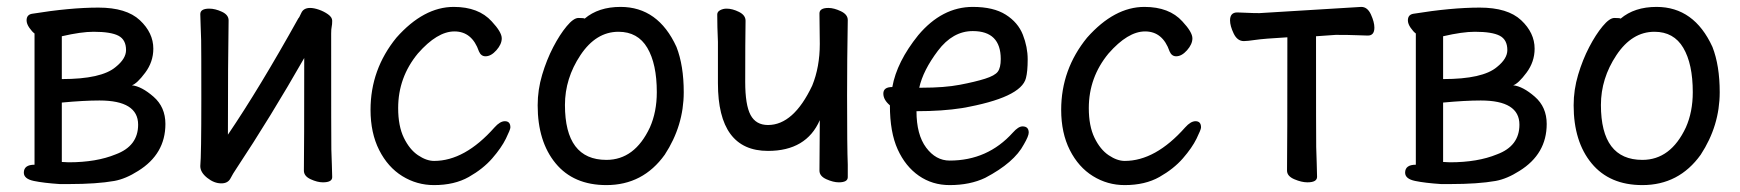

<svg xmlns="http://www.w3.org/2000/svg" viewBox="-20 -512 5040 556"><path d="M153 21Q107 18 78 12Q49 6 49 -12Q49 -35 80 -35V-415Q73 -420 65 -431.5Q57 -443 57 -453Q57 -469 72 -472Q183 -490 265 -490Q346 -490 385 -453.5Q424 -417 424 -371Q424 -333 400.5 -301.5Q377 -270 362 -265Q390 -262 424.5 -232Q459 -202 459 -153Q459 -66 380 -17Q344 6 311 12Q260 21 180 21ZM179 -42Q259 -42 315 -65Q380 -89 380 -151Q380 -221 268 -221Q223 -221 159 -215V-43ZM159 -283Q274 -283 315 -318Q345 -342 345 -367Q345 -397 323 -408.5Q301 -420 251 -420Q215 -420 159 -407Z M621 19Q600 19 580 3Q560 -13 560 -31Q563 -61 563 -225Q563 -374 562.5 -395Q562 -416 561 -438.5Q560 -461 560 -471Q560 -487 586 -487Q603 -487 622.5 -478Q642 -469 642 -453Q640 -335 640 -122Q731 -256 844 -459Q846 -460 852.5 -474.5Q859 -489 878 -489Q889 -489 903.5 -484Q918 -479 930 -470.5Q942 -462 942 -452Q942 -441 940.5 -434.5Q939 -428 939 -415Q939 -100 939.5 -79.5Q940 -59 941 -35Q942 -11 942 1Q942 16 915 16Q899 16 879.5 7Q860 -2 860 -18Q861 -81 861 -344Q764 -174 664 -23Q655 -10 647.5 4.5Q640 19 621 19Z M1237 24Q1187 24 1145 -2Q1103 -28 1078 -77.5Q1053 -127 1053 -194Q1053 -311 1128 -403Q1207 -492 1294 -492Q1366 -492 1404 -450Q1433 -419 1433 -401Q1433 -384 1417.5 -366.5Q1402 -349 1386 -349Q1373 -349 1367 -363Q1347 -421 1296 -421Q1246 -421 1190 -357Q1133 -288 1133 -199Q1133 -147 1149.5 -113Q1166 -79 1190.5 -62.5Q1215 -46 1237 -46Q1326 -46 1412 -143Q1428 -161 1442 -161Q1458 -161 1458 -143Q1458 -137 1445 -110.5Q1432 -84 1405.5 -53.5Q1379 -23 1337.5 0.5Q1296 24 1237 24Z M1736 24Q1641 24 1589 -39Q1537 -102 1537 -207Q1537 -252 1550 -295.5Q1563 -339 1582 -375.5Q1601 -412 1621 -436Q1641 -460 1655 -460Q1672 -460 1673 -458Q1713 -492 1777 -492Q1886 -492 1939 -376Q1960 -322 1960 -245Q1960 -148 1905 -64Q1842 24 1736 24ZM1736 -49Q1818 -49 1862 -143Q1882 -188 1882 -245Q1882 -327 1854.5 -373.5Q1827 -420 1771 -420Q1706 -420 1661 -352.5Q1616 -285 1616 -208Q1616 -49 1736 -49Z M2409 16Q2393 16 2373 7Q2353 -2 2353 -18L2354 -164Q2315 -75 2204 -75Q2059 -75 2059 -271V-391Q2057 -435 2057 -470Q2057 -478 2065.5 -482.5Q2074 -487 2084 -487Q2101 -487 2120 -477.5Q2139 -468 2139 -452Q2138 -394 2138 -275Q2138 -208 2153.5 -179Q2169 -150 2204 -150Q2278 -150 2332 -264Q2354 -318 2354 -385L2353 -473Q2353 -489 2379 -489Q2395 -489 2415 -479.5Q2435 -470 2435 -454Q2433 -336 2433 -236Q2433 -83 2435 -35V1Q2435 16 2409 16Z M2730 24Q2680 24 2641 -3Q2602 -30 2579.5 -79.5Q2557 -129 2557 -207Q2538 -223 2538 -241Q2538 -260 2564 -260Q2577 -333 2639 -410Q2708 -492 2797 -492Q2857 -492 2892.5 -469.5Q2928 -447 2942 -411.5Q2956 -376 2956 -340Q2956 -305 2951 -286Q2937 -229 2766 -199Q2709 -190 2634 -190Q2634 -122 2662 -84.5Q2690 -47 2730 -47Q2840 -47 2913 -128Q2929 -146 2941 -146Q2959 -146 2959 -128Q2959 -118 2945 -94Q2917 -41 2833 3Q2789 24 2730 24ZM2642 -258H2650Q2715 -258 2759.5 -266.5Q2804 -275 2832.5 -284Q2861 -293 2869.5 -304.5Q2878 -316 2878 -341Q2878 -422 2797 -422Q2739 -422 2696 -365Q2653 -308 2642 -258Z M3237 24Q3187 24 3145 -2Q3103 -28 3078 -77.5Q3053 -127 3053 -194Q3053 -311 3128 -403Q3207 -492 3294 -492Q3366 -492 3404 -450Q3433 -419 3433 -401Q3433 -384 3417.5 -366.5Q3402 -349 3386 -349Q3373 -349 3367 -363Q3347 -421 3296 -421Q3246 -421 3190 -357Q3133 -288 3133 -199Q3133 -147 3149.5 -113Q3166 -79 3190.5 -62.5Q3215 -46 3237 -46Q3326 -46 3412 -143Q3428 -161 3442 -161Q3458 -161 3458 -143Q3458 -137 3445 -110.5Q3432 -84 3405.5 -53.5Q3379 -23 3337.5 0.5Q3296 24 3237 24Z M3766 16Q3749 16 3728 7Q3707 -2 3707 -18Q3708 -88 3708 -404Q3639 -400 3615.5 -396.5Q3592 -393 3582 -393Q3563 -393 3552.5 -415Q3542 -437 3542 -453Q3542 -476 3563 -476Q3570 -476 3589 -475Q3608 -474 3627 -474L3922 -492Q3940 -492 3950 -470Q3960 -448 3960 -432Q3960 -409 3941 -409Q3932 -409 3909.5 -410Q3887 -411 3848 -411L3791 -407Q3791 -109 3791.5 -86.5Q3792 -64 3793 -39Q3794 -14 3794 0Q3794 16 3766 16Z M4153 21Q4107 18 4078 12Q4049 6 4049 -12Q4049 -35 4080 -35V-415Q4073 -420 4065 -431.5Q4057 -443 4057 -453Q4057 -469 4072 -472Q4183 -490 4265 -490Q4346 -490 4385 -453.5Q4424 -417 4424 -371Q4424 -333 4400.5 -301.5Q4377 -270 4362 -265Q4390 -262 4424.5 -232Q4459 -202 4459 -153Q4459 -66 4380 -17Q4344 6 4311 12Q4260 21 4180 21ZM4179 -42Q4259 -42 4315 -65Q4380 -89 4380 -151Q4380 -221 4268 -221Q4223 -221 4159 -215V-43ZM4159 -283Q4274 -283 4315 -318Q4345 -342 4345 -367Q4345 -397 4323 -408.5Q4301 -420 4251 -420Q4215 -420 4159 -407Z M4736 24Q4641 24 4589 -39Q4537 -102 4537 -207Q4537 -252 4550 -295.5Q4563 -339 4582 -375.5Q4601 -412 4621 -436Q4641 -460 4655 -460Q4672 -460 4673 -458Q4713 -492 4777 -492Q4886 -492 4939 -376Q4960 -322 4960 -245Q4960 -148 4905 -64Q4842 24 4736 24ZM4736 -49Q4818 -49 4862 -143Q4882 -188 4882 -245Q4882 -327 4854.5 -373.5Q4827 -420 4771 -420Q4706 -420 4661 -352.5Q4616 -285 4616 -208Q4616 -49 4736 -49Z"/></svg>

Font: LXGW WenKai Mono Medium
Style: Regular
Weight: 500
Monospace: yes
Designer: LXGW / Fontworks Inc.
Foundry: LXGW / Fontworks Inc.
Version: Version 1.520; June 14, 2025